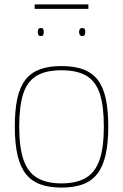

<svg xmlns="http://www.w3.org/2000/svg" viewBox="-20 -839 557 869"><path d="M47 -266Q47 -341 58.5 -393.5Q70 -446 95 -478Q120 -510 160 -525Q200 -540 258 -540Q316 -540 356.5 -525Q397 -510 422 -478Q447 -446 458.5 -393.5Q470 -341 470 -266Q470 -189 457.5 -136Q445 -83 419.5 -51Q394 -19 354 -4.5Q314 10 258 10Q203 10 163 -4.5Q123 -19 97.5 -51Q72 -83 59.5 -136Q47 -189 47 -266ZM67 -266Q67 -172 86.5 -115.5Q106 -59 148.5 -34Q191 -9 258 -9Q326 -9 368.5 -34Q411 -59 430.5 -115.5Q450 -172 450 -266Q450 -358 432 -414Q414 -470 372 -495.5Q330 -521 258 -521Q187 -521 145 -495.5Q103 -470 85 -414Q67 -358 67 -266ZM353 -676Q344 -676 341 -681.5Q338 -687 338 -694Q338 -702 341 -707Q344 -712 353 -712Q361 -712 363.5 -707Q366 -702 366 -694Q366 -687 363.5 -681.5Q361 -676 353 -676ZM165 -676Q156 -676 153.5 -681.5Q151 -687 151 -694Q151 -702 153.5 -707Q156 -712 165 -712Q174 -712 176 -707Q178 -702 178 -694Q178 -687 176 -681.5Q174 -676 165 -676ZM137 -799V-819H380V-799Z"/></svg>

Font: Georama ExtraCondensed Thin Thin
Style: Regular
Weight: 250
Version: Version 1.001